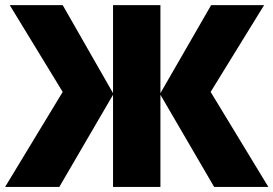

<svg xmlns="http://www.w3.org/2000/svg" viewBox="-24 -734 1074 754"><path d="M222.2 -373 14.2 -713.9H222.2L419.9 -368.2V-713.9H606V-368.2L805.2 -713.9H1013.2L803.2 -373L1029.8 0H816.9L606 -361.8V0H419.9V-361.8L209 0H-3.9Z"/></svg>

Font: Open Sans ExtBd
Style: Bold
Weight: 800
Foundry: Ascender Corporation
Version: Version 1.10